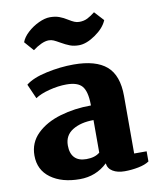

<svg xmlns="http://www.w3.org/2000/svg" viewBox="-91 -887 781 970"><g transform="rotate(-10 299.5 -402.0)"><path d="M34 0ZM532 -361V-66H596V-14Q576 0 540.5 7Q505 14 470 14Q433 14 409 -0.5Q385 -15 382 -42Q323 14 240 14Q148 14 91 -27.5Q34 -69 34 -143Q34 -209 80 -254Q126 -299 200.5 -321Q275 -343 359 -343V-349Q358 -415 335.5 -442Q313 -469 255 -469Q213 -469 166.5 -457Q120 -445 94 -427L61 -502Q97 -531 168.5 -546.5Q240 -562 308 -562Q422 -562 477 -514.5Q532 -467 532 -361ZM209 -164Q209 -123 229.5 -101.5Q250 -80 290 -80Q334 -80 359 -101V-268Q294 -268 251.5 -242Q209 -216 209 -164ZM232 -818Q259 -818 279.5 -810.5Q300 -803 322 -789Q338 -779 350 -774Q362 -769 375 -769Q399 -769 417.5 -778.5Q436 -788 456 -804L500 -756Q484 -717 437.5 -685Q391 -653 353 -653Q327 -653 307 -660.5Q287 -668 261 -683Q242 -694 230.5 -699Q219 -704 206 -704Q188 -704 166.5 -694Q145 -684 124 -668L82 -716Q91 -741 116.5 -764.5Q142 -788 174 -803Q206 -818 232 -818Z"/></g></svg>

Font: Martel Heavy
Style: Regular
Weight: 900
Designer: Dan Reynolds
Foundry: Dan Reynolds
Version: Version 1.001; ttfautohint (v1.1) -l 5 -r 5 -G 72 -x 0 -D la